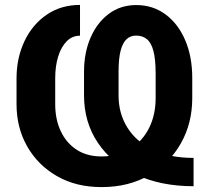

<svg xmlns="http://www.w3.org/2000/svg" viewBox="-20 -741 843 771"><path d="M757.3 -106.9V6.8Q625.5 6.8 526.6 -39.6Q427.7 -85.9 372.6 -168.2Q317.4 -250.5 317.4 -358.4V-453.1Q317.4 -528.8 343.5 -589.4Q369.6 -649.9 416.7 -685.3Q463.9 -720.7 526.9 -720.7Q593.8 -720.7 644.5 -683.3Q695.3 -646 723.6 -579.8Q752 -513.7 752 -428.2V-346.7Q752 -246.1 706.3 -165.3Q660.6 -84.5 578.6 -37.1Q496.6 10.3 387.7 10.3Q285.2 10.3 208.5 -33.9Q131.8 -78.1 89.1 -153.3Q46.4 -228.5 46.4 -322.3V-425.8Q46.4 -508.8 78.4 -575.9Q110.4 -643.1 167.7 -682.1Q225.1 -721.2 301.3 -721.2V-597.7Q270 -597.7 247.8 -575.2Q225.6 -552.7 213.6 -514.2Q201.7 -475.6 201.7 -426.8V-322.3Q201.7 -261.7 223.9 -214.4Q246.1 -167 287.6 -139.9Q329.1 -112.8 387.7 -112.8Q455.1 -112.8 503.9 -143.8Q552.7 -174.8 578.9 -227.5Q605 -280.3 605 -346.7V-445.8Q605 -503.9 595.9 -537.1Q586.9 -570.3 569.3 -584.2Q551.8 -598.1 526.9 -598.1Q503.9 -598.1 488.3 -583.7Q472.7 -569.3 464.4 -537.6Q456.1 -505.9 456.1 -453.6V-357.4Q456.1 -286.1 491 -229.5Q525.9 -172.9 593 -139.9Q660.2 -106.9 757.3 -106.9Z"/></svg>

Font: RobotoDEMO
Style: Regular
Weight: 400
Designer: Christian Robertson
Foundry: Google
Version: Version 2.136